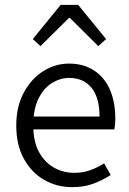

<svg xmlns="http://www.w3.org/2000/svg" viewBox="-20 -759 532 791"><path d="M277 12Q213 12 161 -18.5Q109 -49 78 -105.5Q47 -162 47 -242Q47 -320 78 -377.5Q109 -435 158.5 -466Q208 -497 264 -497Q324 -497 367 -469Q410 -441 432.5 -390.5Q455 -340 455 -270Q455 -259 454 -247Q453 -235 451 -226H104L103 -279H390Q390 -357 357 -397.5Q324 -438 265 -438Q229 -438 195 -417.5Q161 -397 139 -353.5Q117 -310 117 -242Q117 -177 140 -134Q163 -91 201.5 -69Q240 -47 286 -47Q322 -47 352 -58Q382 -69 409 -86L436 -38Q405 -18 366.5 -3Q328 12 277 12ZM147 -569 115 -598 230 -739H302L417 -598L385 -569L268 -685H264Z"/></svg>

Font: Assistant ExtraLight
Style: Regular
Weight: 400
Version: Version 3.000